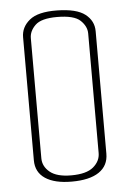

<svg xmlns="http://www.w3.org/2000/svg" viewBox="-48 -665 475 704"><g transform="rotate(-5 189.0 -313.0)"><path d="M188 2Q125 2 90.5 -21Q56 -44 56 -88V-541Q56 -578 87 -603.5Q118 -629 188 -628Q260 -627 291.5 -602.5Q323 -578 323 -540V-89Q323 -45 288.5 -21.5Q254 2 188 2ZM188 -21Q244 -21 269.5 -42.5Q295 -64 295 -94V-534Q295 -560 272 -582Q249 -604 186 -604Q128 -604 106 -582.5Q84 -561 84 -535V-93Q84 -63 109.5 -42Q135 -21 188 -21Z"/></g></svg>

Font: Smooch Sans Thin ExtraLight
Style: Regular
Weight: 250
Version: Version 1.010